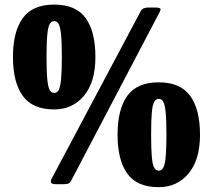

<svg xmlns="http://www.w3.org/2000/svg" viewBox="-20 -782 904 815"><path d="M35 -540Q35 -647.5 76.5 -705Q118 -762.5 210 -762.5Q302.5 -762.5 343.8 -705Q385 -647.5 385 -540Q385 -433 336.2 -375.2Q287.5 -317.5 210 -317.5Q118 -317.5 76.5 -375.2Q35 -433 35 -540ZM609 -750H639Q657.5 -750 660.5 -745.5Q663.5 -741 657 -729.5L281 -13Q276 -4 267.5 -2Q259 0 245 0H221.5Q199 0 196.5 -7Q194 -14 200 -25L577.5 -735Q585.5 -750 609 -750ZM177.5 -540Q177.5 -478 180.8 -445Q184 -412 191 -399.8Q198 -387.5 210 -387.5Q222 -387.5 229 -399.8Q236 -412 239.2 -445Q242.5 -478 242.5 -540Q242.5 -602.5 239.2 -635.2Q236 -668 229 -680.2Q222 -692.5 210 -692.5Q198 -692.5 191 -680.2Q184 -668 180.8 -635.2Q177.5 -602.5 177.5 -540ZM479 -210Q479 -317.5 520.2 -375Q561.5 -432.5 654 -432.5Q746 -432.5 787.5 -375Q829 -317.5 829 -210Q829 -103 780 -45.2Q731 12.5 654 12.5Q561.5 12.5 520.2 -45.2Q479 -103 479 -210ZM621.5 -210Q621.5 -148 624.5 -115Q627.5 -82 634.8 -69.8Q642 -57.5 654 -57.5Q666 -57.5 673 -69.8Q680 -82 683.2 -115Q686.5 -148 686.5 -210Q686.5 -272.5 683.2 -305.2Q680 -338 673 -350.2Q666 -362.5 654 -362.5Q642 -362.5 634.8 -350.2Q627.5 -338 624.5 -305.2Q621.5 -272.5 621.5 -210Z"/></svg>

Font: Besley* Condensed
Style: Bold
Weight: 700
Width: 3
Designer: Owen Earl
Foundry: indestructible type*
Version: Version 3.000; ttfautohint (v1.8.3)